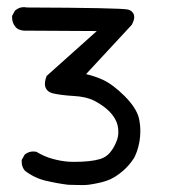

<svg xmlns="http://www.w3.org/2000/svg" viewBox="-20 -248 540 549"><path d="M381.3 127Q381.3 157.2 371.1 186Q369.1 190.9 366.5 197.5Q363.8 204.1 356.9 212.9Q347.7 226.1 333 239.3Q307.6 261.7 284.2 269Q261.7 276.4 232.9 280.3Q224.6 281.2 214.8 281.2Q205.1 281.2 193.1 280.8Q181.2 280.3 174.8 280.3Q143.1 276.4 110.8 268.8Q78.6 261.2 51.3 240.2Q42 229.5 42 214.8Q42 213.4 42 209.5L50.8 193.8L52.2 192.9Q62.5 185.1 75.7 185.1Q78.6 185.1 84 186Q106.4 199.7 130.6 206.3Q154.8 212.9 176.8 214.4Q186.5 214.8 192.4 214.8Q240.2 214.8 267.1 206.5Q283.7 201.2 294.7 188Q305.7 174.8 312.5 157.7Q318.4 144 318.4 129.4Q318.4 108.4 309.1 92.3Q293 63 249.5 40Q226.6 28.3 190.4 26.4Q154.3 24.4 129.9 18.6Q121.1 16.1 115.7 10.7Q108.4 3.4 108.4 -8.3Q108.4 -17.6 113.3 -30.8L256.8 -159.2Q49.8 -160.2 48.1 -160.4Q46.4 -160.6 44.4 -160.9Q42.5 -161.1 40.8 -161.6Q39.1 -162.1 37.4 -162.6Q35.6 -163.1 33.9 -163.8Q32.2 -164.6 30.8 -165.5Q25.9 -168.5 24.4 -170.9Q14.6 -182.6 14.6 -197.8Q14.6 -199.2 14.6 -202.6L22.9 -217.8L24.4 -218.8Q34.7 -227.5 47.9 -227.5Q52.2 -227.5 56.2 -226.6Q324.2 -225.6 345.7 -220.7Q353.5 -218.8 357.9 -213.9Q363.8 -208 363.8 -198.7Q363.8 -190.4 356.9 -177.2L226.1 -36.1Q251 -30.3 273.9 -20Q303.2 -6.3 336.2 26.6Q369.1 59.6 377 88.9Q381.3 107.9 381.3 127Z"/></svg>

Font: Bakudai
Style: Bold
Weight: 700
Version: Version 1.48